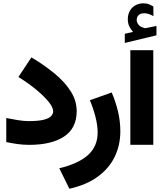

<svg xmlns="http://www.w3.org/2000/svg" viewBox="-20 -892 1006 1181"><path d="M18.6 -166Q48.8 -159.7 88.4 -153.3Q127.9 -147 154.8 -147Q216.3 -147 249.3 -155.5Q282.2 -164.1 294.7 -178Q307.1 -191.9 307.1 -207Q307.1 -230.5 280.3 -264.4Q253.4 -298.3 205.3 -338.4Q157.2 -378.4 93.3 -418.5L173.3 -539.1Q255.4 -490.2 318.1 -437.7Q380.9 -385.3 416.3 -328.4Q451.7 -271.5 451.7 -208.5Q451.7 -103 374 -52Q296.4 -1 161.1 -1Q121.6 -1 86.4 -6.1Q51.3 -11.2 18.6 -18.1Z M667 -323.2Q690.9 -268.6 705.6 -207Q720.2 -145.5 720.2 -84.5Q720.2 0 686 71.3Q651.9 142.6 582.5 193.8Q513.2 245.1 406.7 269L344.7 143.1Q463.4 114.3 522 61Q580.6 7.8 580.6 -76.7Q580.6 -121.6 566.7 -175.3Q552.7 -229 532.7 -275.4Z M798.3 -695.8Q784.2 -710.9 775.1 -730.2Q766.1 -749.5 766.1 -774.9Q766.1 -793.9 771.5 -809.1Q776.9 -824.2 785.6 -835.9Q799.3 -853.5 819.3 -862.5Q839.4 -871.6 860.4 -871.6Q881.8 -871.6 895.5 -866Q909.2 -860.4 923.3 -852.1L923.8 -793Q909.2 -800.8 895.8 -805.7Q882.3 -810.5 867.2 -810.5Q858.4 -810.5 849.1 -808.1Q839.8 -805.7 832.5 -798.8Q820.8 -788.1 820.8 -768.6Q821.3 -754.4 831.1 -741Q840.8 -727.5 863.8 -721.2Q866.2 -720.2 868.4 -719.5Q870.6 -718.8 873 -718.8Q875 -718.8 877 -719.2L942.4 -732.4V-674.8L747.6 -627.9V-684.1ZM781.7 -583.3H922.9V-1.4H781.7Z"/></svg>

Font: Vazir Black WOL
Style: Black-WOL
Weight: 900
Designer: Saber Rastikerdar
Foundry: Saber Rastikerdar
Version: Version 30.0.0